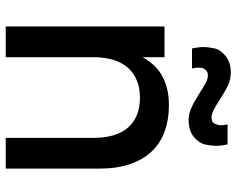

<svg xmlns="http://www.w3.org/2000/svg" viewBox="-96 -710 806 653"><g transform="rotate(90 306.5 -383.0)"><path d="M388 -622Q366 -622 345 -631.8Q324 -641.5 295 -660Q273.5 -674 260.2 -680.8Q247 -687.5 235 -687.5Q224 -687.5 217.5 -680Q211 -672.5 210.2 -665Q209.5 -657.5 209.5 -654.5Q209.5 -644.5 212.5 -633.5H144.5Q139.5 -655 139.5 -674Q139.5 -688 144 -709.2Q148.5 -730.5 170.2 -748Q192 -765.5 226.5 -765.5Q249 -765.5 270 -755.8Q291 -746 320 -727Q341.5 -713 354.8 -706.5Q368 -700 380 -700Q396 -700 400.8 -712Q405.5 -724 405.5 -733.5Q405.5 -743 402.5 -754.5H470.5Q475.5 -733 475.5 -714Q475.5 -700 471 -678.5Q466.5 -657 444.8 -639.5Q423 -622 388 -622ZM448.5 -297Q448.5 -377 412.5 -416.8Q376.5 -456.5 312 -456.5Q280 -456.5 254.5 -446.5Q229 -436.5 211 -416.8Q193 -397 183.5 -367Q174 -337 174 -297V0H69.5V-540H174V-465.5Q184 -484 198.2 -500.2Q212.5 -516.5 232.2 -528.8Q252 -541 278.2 -548Q304.5 -555 337.5 -555Q386 -555 425.8 -540.8Q465.5 -526.5 493.8 -497.2Q522 -468 537.5 -423.2Q553 -378.5 553 -317.5V0H448.5Z"/></g></svg>

Font: Vela Sans SemBd
Style: Regular
Weight: 600
Designer: Principal design: Mikhail Sharanda - project Manrope.
Design modification: Ravid Balaliev
Foundry: Mikhail Sharanda
Version: Version 1.001